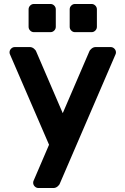

<svg xmlns="http://www.w3.org/2000/svg" viewBox="-20 -757 629 967"><path d="M28 0ZM29 -486Q28 -489 28 -493Q28 -504 36 -512Q44 -520 55 -520H130Q141 -520 150.5 -512.5Q160 -505 163 -496L296 -187L429 -496Q432 -505 441.5 -512.5Q451 -520 462 -520H537Q548 -520 556 -512Q564 -504 564 -493Q564 -489 563 -486L282 166Q279 175 269.5 182.5Q260 190 249 190H174Q163 190 155 182Q147 174 147 163Q147 159 148 156L227 -28ZM261 -710V-622Q261 -611 253 -603Q245 -595 234 -595H151Q140 -595 132 -603Q124 -611 124 -622V-710Q124 -721 132 -729Q140 -737 151 -737H234Q245 -737 253 -729Q261 -721 261 -710ZM468 -710V-622Q468 -611 460 -603Q452 -595 441 -595H358Q347 -595 339 -603Q331 -611 331 -622V-710Q331 -721 339 -729Q347 -737 358 -737H441Q452 -737 460 -729Q468 -721 468 -710Z"/></svg>

Font: Hezaedrus Medium
Style: Regular
Weight: 500
Designer: Hubert & Fischer
Foundry: Hubert & Fischer
Version: Version 1.10;September 3, 2019;FontCreator 11.5.0.2425 64-bi